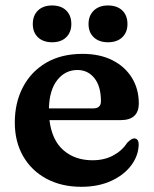

<svg xmlns="http://www.w3.org/2000/svg" viewBox="-20 -688 576 720"><path d="M500.5 -300.5Q500.5 -237.5 432 -237.5H165.5Q174.5 -162.5 217.8 -124.8Q261 -87 327 -87Q371 -87 404.5 -105Q438 -123 456.5 -152Q473.5 -169.5 483.5 -169Q500.5 -168.5 500 -144Q498.5 -102.5 471.2 -66.8Q444 -31 396 -9.2Q348 12.5 285 12.5Q210.5 12.5 154.2 -17.8Q98 -48 66.8 -102.2Q35.5 -156.5 35.5 -228.5Q35.5 -303 66 -361.2Q96.5 -419.5 153.2 -452.8Q210 -486 289.5 -486Q354.5 -486 401.8 -462Q449 -438 474.8 -396Q500.5 -354 500.5 -300.5ZM270.5 -425.5Q224.5 -425.5 194.8 -387.8Q165 -350 163.5 -281.5H329.5Q358.5 -281.5 358.5 -308.5Q358.5 -364.5 334 -395Q309.5 -425.5 270.5 -425.5ZM175.5 -529.5Q142 -529.5 122.5 -548Q103 -566.5 103 -598Q103 -630 122.5 -648.8Q142 -667.5 175.5 -667.5Q209 -667.5 228.2 -648.8Q247.5 -630 247.5 -598Q247.5 -567 228.2 -548.2Q209 -529.5 175.5 -529.5ZM385 -529.5Q351.5 -529.5 331.8 -548Q312 -566.5 312 -598Q312 -629.5 331.8 -648.5Q351.5 -667.5 385 -667.5Q419 -667.5 438.5 -648.8Q458 -630 458 -598Q458 -567 438.5 -548.2Q419 -529.5 385 -529.5Z"/></svg>

Font: Fraunces 9pt S050 SemiBold
Style: Regular
Weight: 600
Version: Version 1.000; ttfautohint (v1.8.3)